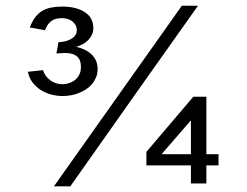

<svg xmlns="http://www.w3.org/2000/svg" viewBox="-20 -638 874 680"><path d="M710.9 11.7V-52.2H753.9V-91.8H710.9V-295.4H664.6L498.5 -100.1V-52.2H656.2V11.7ZM229 22Q285.6 -58.1 342 -138.2Q398.4 -218.3 454.8 -298.1Q511.2 -377.9 567.9 -457.8Q624.5 -537.6 681.2 -617.7H624L170.9 22ZM78.6 -383.8Q83 -362.3 95.2 -346.2Q107.4 -330.1 124.3 -319.3Q141.1 -308.6 161.4 -303.2Q181.6 -297.9 202.1 -297.9Q216.3 -297.9 231 -300.5Q245.6 -303.2 259.3 -308.6Q272.9 -314 284.9 -321.8Q296.9 -329.6 305.9 -340.3Q314.9 -351.1 320.3 -364.3Q325.7 -377.4 325.7 -393.6Q325.7 -410.6 319.6 -423.8Q313.5 -437 303 -446.5Q292.5 -456.1 278.8 -462.4Q265.1 -468.8 250 -472.2Q261.7 -475.6 272.7 -481.4Q283.7 -487.3 292 -495.6Q300.3 -503.9 305.4 -514.6Q310.5 -525.4 310.5 -538.6Q310.5 -553.2 305.9 -564.7Q301.3 -576.2 293 -584.7Q284.7 -593.3 273.9 -598.9Q263.2 -604.5 251 -608.2Q238.8 -611.8 225.8 -613.3Q212.9 -614.7 200.7 -614.7Q178.2 -614.7 160.4 -611.1Q142.6 -607.4 128.7 -598.9Q114.7 -590.3 104.2 -576.2Q93.8 -562 85.4 -540.5Q92.8 -539.6 99.4 -538.3Q106 -537.1 112.5 -535.9Q119.1 -534.7 125.7 -533.4Q132.3 -532.2 139.2 -530.8Q143.6 -542 149.2 -550.3Q154.8 -558.6 161.9 -563.7Q168.9 -568.8 178.2 -571.3Q187.5 -573.7 199.7 -573.7Q209.5 -573.7 218.8 -571Q228 -568.4 235.4 -563Q242.7 -557.6 247.3 -549.6Q252 -541.5 252 -530.8Q252 -519.5 245.4 -511.5Q238.8 -503.4 228.8 -498.3Q218.8 -493.2 207.5 -491Q196.3 -488.8 187 -488.8Q185.1 -479 183.6 -468.8Q182.1 -458.5 179.7 -448.7Q188.5 -449.2 193.8 -449.5Q199.2 -449.7 202.6 -450Q206.1 -450.2 208 -450.2Q210 -450.2 211.9 -450.2Q223.6 -450.2 233.6 -447.8Q243.7 -445.3 251 -439.7Q258.3 -434.1 262.5 -424.6Q266.6 -415 266.6 -400.4Q266.6 -385.7 261.2 -374.5Q255.9 -363.3 246.8 -355.7Q237.8 -348.1 225.8 -344Q213.9 -339.8 200.2 -339.8Q188.5 -339.8 177.5 -343.5Q166.5 -347.2 157.7 -353.8Q148.9 -360.4 142.3 -369.4Q135.7 -378.4 132.3 -389.6ZM552.2 -91.8 656.2 -211.9V-91.8Z"/></svg>

Font: Saysettha
Style: Regular
Weight: 400
Designer: John M. Durdin
Foundry: Lao Script for Windows
Version: Version 2.201